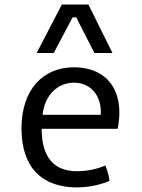

<svg xmlns="http://www.w3.org/2000/svg" viewBox="-20 -816 624 846"><path d="M74.7 -250.5C74.7 -78.1 164.6 9.8 319.8 9.8C401.9 9.8 462.4 -19 462.4 -19C462.4 -19 460 -50.3 443.8 -86.9C443.8 -86.9 392.1 -61.5 319.8 -61.5C216.3 -61.5 163.6 -124.5 163.6 -248.5H498C498 -248.5 505.9 -275.4 505.9 -321.3C505.9 -442.9 431.2 -519.5 306.2 -519.5C170.4 -519.5 74.7 -422.4 74.7 -250.5ZM167.5 -310.1C176.8 -395 231.9 -451.7 306.2 -451.7C383.8 -451.7 429.7 -388.2 423.8 -310.1ZM141.6 -582.5H216.8L299.8 -739.3H315.9L396 -582.5H475.6L369.6 -795.9H252.4Z"/></svg>

Font: Basic
Style: Regular
Weight: 400
Designer: Magnus Gaarde
Foundry: Magnus Gaarde
Version: Version 1.001